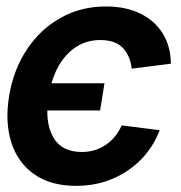

<svg xmlns="http://www.w3.org/2000/svg" viewBox="-20 -573 569 603"><path d="M308.1 -311.5 294.4 -226.1H72.8L86.4 -311.5ZM516.6 -373 393.6 -357.4Q389.6 -396.5 366.7 -421.6Q343.8 -446.8 295.4 -447.3Q252 -447.3 218.5 -425.3Q185.1 -403.3 163.3 -364.3Q141.6 -325.2 133.3 -272.5Q119.6 -193.4 145.8 -144.5Q171.9 -95.7 237.3 -95.7Q267.1 -95.7 291.3 -106.4Q315.4 -117.2 333.3 -135.7Q351.1 -154.3 362.3 -179.2L481.4 -164.1Q461.9 -112.3 423.8 -73Q385.7 -33.7 333.5 -11.5Q281.2 10.7 219.2 10.7Q139.6 10.7 87.9 -25.4Q36.1 -61.5 15.6 -125.7Q-4.9 -189.9 8.8 -272.5Q22.5 -354.5 64.5 -417.7Q106.4 -481 170.2 -516.8Q233.9 -552.7 313 -552.7Q375 -552.7 420.4 -530.5Q465.8 -508.3 491 -468Q516.1 -427.7 516.6 -373Z"/></svg>

Font: Inter Tight SemiBold
Style: Italic
Weight: 600
Italic angle: -9.39999°
Designer: Rasmus Andersson
Foundry: rsms
Version: Version 3.004